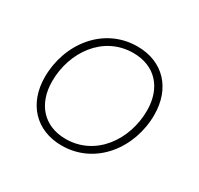

<svg xmlns="http://www.w3.org/2000/svg" viewBox="-115 -638 811 783"><g transform="rotate(30 291.0 -246.5)"><path d="M257.5 6C417.5 6 523 -136.5 523 -291C523 -415.5 446 -499 325 -499C164.5 -499 59 -357.5 59 -202.5C59 -78 136.5 6 257.5 6ZM93.5 -202.5C93.5 -338.5 181.5 -467.5 323.5 -467.5C426 -467.5 488.5 -398 488.5 -291.5C488.5 -154 399 -25.5 258.5 -25.5C156 -25.5 93.5 -95.5 93.5 -202.5Z"/></g></svg>

Font: HK Grotesk ExtraLight
Style: Italic
Weight: 200
Italic angle: -16°
Designer: Alfredo Marco Pradil
Foundry: Hanken Design Co.
Version: Version 3.001;FEAKit 1.0